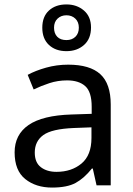

<svg xmlns="http://www.w3.org/2000/svg" viewBox="-20 -837 601 867"><path d="M288 -545Q386 -545 433 -502Q480 -459 480 -365V0H416L399 -76H395Q360 -32 321.5 -11Q283 10 215 10Q142 10 94 -28.5Q46 -67 46 -149Q46 -229 109 -272.5Q172 -316 303 -320L394 -323V-355Q394 -422 365 -448Q336 -474 283 -474Q241 -474 203 -461.5Q165 -449 132 -433L105 -499Q140 -518 188 -531.5Q236 -545 288 -545ZM314 -259Q214 -255 175.5 -227Q137 -199 137 -148Q137 -103 164.5 -82Q192 -61 235 -61Q303 -61 348 -98.5Q393 -136 393 -214V-262ZM280 -606Q231 -606 201 -634Q171 -662 171 -712Q171 -762 201 -789.5Q231 -817 280 -817Q327 -817 359 -789.5Q391 -762 391 -713Q391 -662 359.5 -634Q328 -606 280 -606ZM280 -656Q305 -656 320.5 -671Q336 -686 336 -712Q336 -738 320 -753Q304 -768 280 -768Q256 -768 240 -753Q224 -738 224 -712Q224 -686 238.5 -671Q253 -656 280 -656Z"/></svg>

Font: Noto Sans Ol Chiki
Style: Regular
Weight: 400
Designer: Monotype Design Team, Lewis McGuffie
Foundry: Monotype Imaging Inc.
Version: Version 2.003